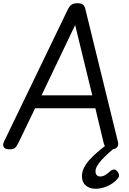

<svg xmlns="http://www.w3.org/2000/svg" viewBox="-29 -910 801 1188"><path d="M29 14Q3 14 -5.5 0.5Q-14 -13 -4 -34L390 -850Q401 -873 414 -881.5Q427 -890 451 -890Q473 -890 484.5 -881Q496 -872 501 -846L701 -31Q706 -11 695 1.5Q684 14 658 14Q636 14 627.5 5.5Q619 -3 613 -23L561 -240H188L84 -24Q73 -2 63 6Q53 14 29 14ZM228 -320H542L436 -755ZM563 258Q526 258 502 238Q478 218 478 181Q478 154 490 129.5Q502 105 522.5 81.5Q543 58 571.5 33.5Q600 9 634 -17H698V-10Q672 11 648 32.5Q624 54 604.5 74.5Q585 95 573.5 114Q562 133 562 150Q562 166 570 174Q578 182 591 182Q608 182 623 172.5Q638 163 657 146Q664 140 674 139Q684 138 694 147Q703 156 706.5 167.5Q710 179 704 188Q691 208 666.5 224.5Q642 241 614.5 249.5Q587 258 563 258Z"/></svg>

Font: Playwrite GB J
Style: Italic
Weight: 400
Italic angle: -7.01216°
Designer: Veronika Burian, José Scaglione
Foundry: TypeTogether
Version: Version 1.002